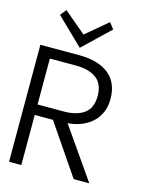

<svg xmlns="http://www.w3.org/2000/svg" viewBox="-125 -930 796 1010"><g transform="rotate(15 273.0 -424.5)"><path d="M460.9 0H376L189.9 -272.9H90.8V0H23.9V-637.2H233.9Q338.9 -637.2 396.5 -591.6Q454.1 -545.9 454.1 -455.1Q454.1 -415 439.9 -383.1Q425.8 -351.1 401.4 -328.6Q377 -306.2 343 -292.5Q309.1 -278.8 269 -275.9ZM384.8 -455.1Q384.8 -520 344.5 -550Q304.2 -580.1 233.9 -580.1H90.8V-330.1H233.9Q304.2 -330.1 344.5 -359.6Q384.8 -389.2 384.8 -455.1ZM373 -814 228 -675.3 83 -815.9 108.9 -849.1 229 -748 347.2 -847.2Z"/></g></svg>

Font: Anonymous Pro
Style: Regular
Weight: 400
Monospace: yes
Designer: Mark Simonson
Version: Version 1.002